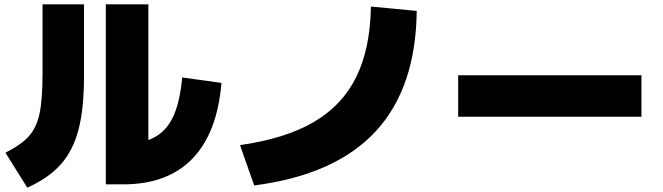

<svg xmlns="http://www.w3.org/2000/svg" viewBox="-20 -800 3040 880"><path d="M465 -780H660V-158Q731 -184 767.5 -253Q804 -322 815 -445L995 -420Q976 -191 862 -73Q748 45 545 45H465ZM175 -465V-780H365V-450Q365 -303 340 -206.5Q315 -110 258.5 -46.5Q202 17 105 60L5 -100Q78 -137 113 -176.5Q148 -216 161.5 -280.5Q175 -345 175 -465Z M1680 -770 1890 -750Q1886 -396 1701 -197Q1516 2 1145 50L1080 -135Q1286 -164 1417 -240Q1548 -316 1612.5 -446.5Q1677 -577 1680 -770Z M2080 -455H2920V-265H2080Z"/></svg>

Font: Enso Black
Style: Regular
Weight: 900
Designer: Coji Morishita
Foundry: UNDERFOREST DESIGN
Version: Version 1.000